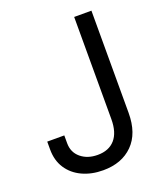

<svg xmlns="http://www.w3.org/2000/svg" viewBox="-136 -819 784 919"><g transform="rotate(-20 255.5 -359.5)"><path d="M231.4 9.8Q171.9 9.8 125.2 -12Q78.6 -33.7 52 -74.2Q25.4 -114.7 25.4 -170.9V-210.9H112.3V-170.9Q112.3 -124.5 146 -96.4Q179.7 -68.4 231.4 -68.4Q288.6 -68.4 319.6 -103.8Q350.6 -139.2 350.6 -207V-727.5H438.5V-207Q438.5 -102.5 382.3 -46.4Q326.2 9.8 231.4 9.8Z"/></g></svg>

Font: Inter Display
Style: Regular
Weight: 400
Designer: Rasmus Andersson
Foundry: rsms
Version: Version 4.000;git-37864ae